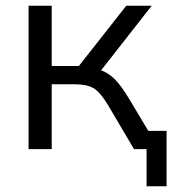

<svg xmlns="http://www.w3.org/2000/svg" viewBox="-20 -522 621 672"><path d="M80 0V-502H161V-291H256L422 -502H511L334 -276Q361 -266 383 -243.5Q405 -221 432 -176L499 -64H563V130H493V0H449L357 -156Q331 -199 308 -213Q285 -227 241 -227H161V0Z"/></svg>

Font: Mulish
Style: Regular
Weight: 400
Designer: Vernon Adams
Foundry: Vernon Adams
Version: Version 3.603; ttfautohint (v1.8.3)